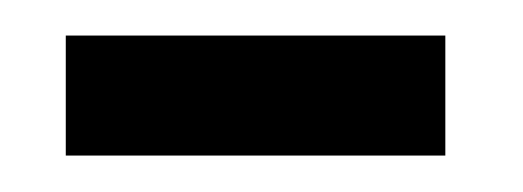

<svg xmlns="http://www.w3.org/2000/svg" viewBox="-20 -293 294 108"><path d="M17 -205.5V-273H230.5V-205.5Z"/></svg>

Font: Anybody Condensed Medium
Style: Regular
Weight: 500
Width: 3
Designer: Tyler Finck
Foundry: Etcetera Type Company
Version: Version 1.010; ttfautohint (v1.8.3) -l 8 -r 50 -G 200 -x 14 